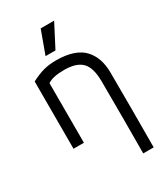

<svg xmlns="http://www.w3.org/2000/svg" viewBox="-220 -775 940 1087"><g transform="rotate(-30 250.5 -231.5)"><path d="M122.1 0H54.2V-439.9Q100.1 -463.4 136 -473.1Q171.9 -482.9 220.2 -482.9Q281.7 -482.9 327.1 -467.3Q372.6 -451.7 398.9 -422.6Q425.3 -393.6 438 -356Q450.7 -318.4 451.2 -271Q452.6 -25.4 451.2 220.2H382.8Q384.3 -15.6 382.8 -252Q382.3 -340.3 346.4 -376.7Q310.5 -413.1 231 -413.1Q154.3 -413.1 122.1 -389.2ZM179.2 -533.2 233.9 -683.1H321.8L244.1 -533.2Z"/></g></svg>

Font: Kreadon
Style: Regular
Weight: 400
Designer: kohakuno
Foundry: StudioGnu
Version: Version 1.000;Glyphs 3.1.2 (3151)